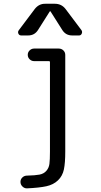

<svg xmlns="http://www.w3.org/2000/svg" viewBox="-20 -780 540 1030"><path d="M93.8 -589.8Q83 -589.8 78.6 -599.6Q74.2 -609.4 81.1 -618.2L167 -732.4Q189.5 -760.7 223.6 -759.8H274.4Q309.6 -759.8 331.1 -732.4L417 -618.2Q422.9 -609.4 418.5 -599.6Q414.1 -589.8 404.3 -589.8H367.2Q332 -589.8 313.5 -620.1L251 -718.8Q251 -719.7 249 -719.7Q247.1 -719.7 247.1 -718.8L184.6 -620.1Q166 -589.8 130.9 -589.8ZM125 162.1Q168.9 161.1 191.9 156.7Q214.8 152.3 228.5 136.7Q242.2 121.1 245.1 99.6Q248 78.1 248 33.2V-447.3Q248 -452.1 243.2 -452.1H163.1Q149.4 -452.1 139.2 -461.9Q128.9 -471.7 128.9 -485.8Q128.9 -500 139.2 -509.8Q149.4 -519.5 163.1 -519.5H294.9Q309.6 -519.5 319.8 -509.8Q330.1 -500 330.1 -485.4V33.2Q330.1 93.8 322.8 128.9Q315.4 164.1 291 187.5Q266.6 210.9 228.5 219.2Q190.4 227.5 124 230.5Q110.4 230.5 100.1 220.2Q89.8 210 89.8 195.8Q89.8 181.6 100.1 171.9Q110.4 162.1 125 162.1Z"/></svg>

Font: Rounded-L Mgen+ 2m regular
Style: Regular
Weight: 400
Designer: [Source Han Sans]
Ryoko NISHIZUKA  (kana & ideographs); Paul D. Hunt (Latin, Greek & Cyrillic); Wenlong ZHANG  (bopomofo
Version: Version 1.059.20150602